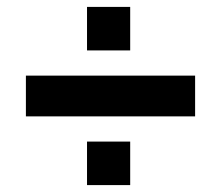

<svg xmlns="http://www.w3.org/2000/svg" viewBox="-20 -565 640 556"><path d="M55 -228V-346H545V-228ZM232 -29V-155H357V-29ZM232 -419V-545H357V-419Z"/></svg>

Font: Mulish ExtraLight Black
Style: Regular
Weight: 900
Version: Version 3.603